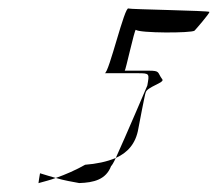

<svg xmlns="http://www.w3.org/2000/svg" viewBox="-20 -652 512 451"><path d="M111 -234C131 -228 150 -225 166 -222C200 -223 229 -230 241 -262C242 -262 247 -270 252 -281C231 -272 206 -267 180 -265C159 -253 134 -242 111 -234ZM226 -480H304C332 -480 331 -479 326 -451C326 -451 274 -329 252 -281C279 -293 299 -314 305 -350C306 -356 321 -434 322 -434C324 -448 369 -458 361 -466C349 -482 357 -486 329 -486H273C275 -486 296 -583 299 -582C307 -574 430 -574 437 -580C440 -583 472 -620 472 -624C472 -627 284 -630 282 -632C273 -640 236 -480 226 -480ZM74 -245C74 -245 69 -217 71 -222C85 -226 98 -229 111 -234C100 -237 87 -241 74 -245Z"/></svg>

Font: Arrow
Style: Ita
Weight: 400
Version: Version 0.23